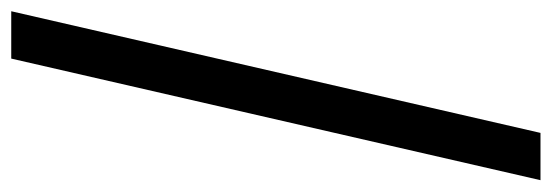

<svg xmlns="http://www.w3.org/2000/svg" viewBox="-332 -414 958 333"><g transform="rotate(-90 146.5 -248.0)"><path d="M210.9 -707H293L82 210.9H0Z"/></g></svg>

Font: Wanted Sans Variable
Style: Regular
Weight: 400
Designer: Original Design by Kil Hyung-jin and Kang Hanbin, Wanted Lab, Inc; Hangeul from Source Han Sans by Jang Soo-young and Ka
Foundry: Wanted Lab, Inc.
Version: Version 1.003;Glyphs 3.2 (3227)